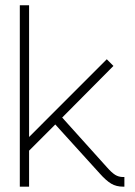

<svg xmlns="http://www.w3.org/2000/svg" viewBox="-20 -699 504 719"><path d="M54.2 -679.2H88.9V-186L379.9 -477.1L404.8 -452.1L212.9 -258.8L379.9 -73.2Q397.9 -52.7 411.1 -44.4Q424.3 -36.1 440.9 -36.1H445.8V0H440.9Q415.5 0 396.5 -11.2Q377.4 -22.5 354 -48.8L187 -232.9L88.9 -134.8V0H54.2Z"/></svg>

Font: RawengulkSans
Style: Regular
Weight: 500
Designer: gluk (gluksza@wp.pl)
Foundry: gluk (gluksza@wp.pl)
Version: Version 0.94